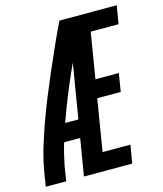

<svg xmlns="http://www.w3.org/2000/svg" viewBox="-126 -817 762 899"><g transform="rotate(-15 254.5 -367.5)"><path d="M-16 0 -4 -74Q6 -131 23 -186.5Q40 -242 60 -297.5Q80 -353 102.5 -408Q125 -463 148.5 -517.5Q172 -572 196.5 -626.5Q221 -681 247 -735H291L288 -718L335 -698Q284 -591 236 -483Q188 -375 149 -265H213L199 -179H121Q113 -153 106.5 -126.5Q100 -100 95 -74L83 0ZM169 0 291 -735H525L510 -647H375L339 -426H452L438 -338H324L283 -88H418L403 0Z"/></g></svg>

Font: Iosevka Curly Semibold Oblique
Style: Regular
Weight: 600
Italic angle: -9°
Monospace: yes
Designer: Belleve Invis
Foundry: Belleve Invis
Version: Version 11.1.0; ttfautohint (v1.8.3)